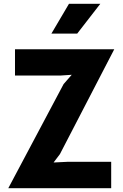

<svg xmlns="http://www.w3.org/2000/svg" viewBox="-20 -985 642 1005"><path d="M23.5 0 313 -545 355.5 -593.5 295 -589.5H58.5V-727H578L293.5 -178L260.5 -134.5L333 -138H562V0ZM249 -809 341 -965H505L384 -809Z"/></svg>

Font: Spline Sans
Style: Regular
Weight: 400
Designer: Eben Sorkin, Mirko Velimirovic
Foundry: Sorkin Type
Version: Version 1.001